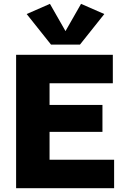

<svg xmlns="http://www.w3.org/2000/svg" viewBox="-20 -992 654 1012"><path d="M64.9 0V-703.1H574.7V-553.2H241.2V-439H520V-296.9H241.2V-149.9H581.5V0ZM243.2 -971.7 325.2 -828.1 407.2 -971.7 529.8 -918 401.4 -756.8H249L120.6 -918Z"/></svg>

Font: Schibsted Grotesk ExtraBold
Style: Regular
Weight: 800
Designer: Bakken & Baeck AS, Henrik Kongsvoll
Foundry: Schibsted ASA
Version: Version 1.100; ttfautohint (v1.8.4.7-5d5b);gftools[0.9.25]